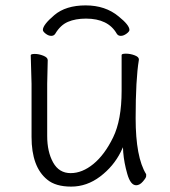

<svg xmlns="http://www.w3.org/2000/svg" viewBox="-20 -679 630 712"><path d="M185 -554Q180 -546 170 -546Q160 -546 149.5 -554Q139 -562 139 -568Q139 -587 181.5 -623Q224 -659 297.5 -659Q371 -659 420 -618Q460 -586 460 -568Q460 -562 449 -554Q438 -546 428 -546Q418 -546 413 -554Q381 -610 299 -610Q260 -610 232 -598Q204 -586 185 -554ZM157 -456 155 -368V-175Q155 -116 177 -76.5Q199 -37 242 -37Q285 -37 326.5 -71Q368 -105 399.5 -169.5Q431 -234 431 -342V-475Q431 -480 447 -480Q463 -480 479 -474Q495 -468 495 -459V-457Q483 -385 483 -240.5Q483 -96 522 -33Q522 -31 522 -25.5Q522 -20 510 -6Q498 8 485 8Q464 8 452 -34Q440 -76 437 -114L436 -133L428 -116Q401 -62 351.5 -24.5Q302 13 244 13Q186 13 155 -13Q97 -60 97 -171V-368L94 -474Q94 -479 109 -479Q124 -479 140.5 -472.5Q157 -466 157 -456Z"/></svg>

Font: LXGW WenKai Light
Style: Regular
Weight: 300
Designer: LXGW / Fontworks Inc.
Foundry: LXGW / Fontworks Inc.
Version: Version 1.501; October 10, 2024